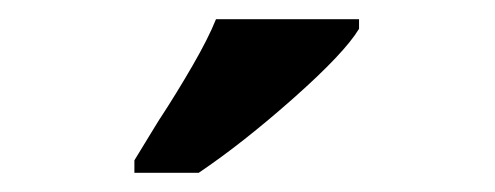

<svg xmlns="http://www.w3.org/2000/svg" viewBox="-20 -786 516 200"><path d="M120 -619Q148 -665 147 -663Q164 -689 180.5 -717.5Q197 -746 205 -766H354V-756Q339 -731 286 -684Q233 -637 187 -606H120Z"/></svg>

Font: Noto Serif CondExtraBold
Style: Regular
Weight: 800
Width: 3
Designer: Monotype Design Team
Foundry: Monotype Imaging Inc.
Version: Version 1.001